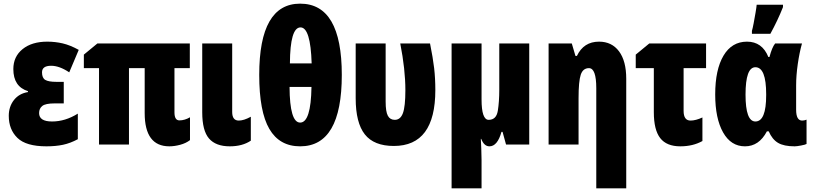

<svg xmlns="http://www.w3.org/2000/svg" viewBox="-20 -791 4452 1051"><path d="M288 -343Q246 -343 228 -353.5Q210 -364 210 -395Q210 -431 260 -431Q305 -431 359 -395L411 -518Q364 -544 323 -553.5Q282 -563 239 -563Q154 -563 103.5 -522Q53 -481 53 -413Q53 -317 133 -292V-287Q84 -279 56 -243Q28 -207 28 -157Q28 -82 75.5 -36Q123 10 234 10Q285 10 325 1.5Q365 -7 406 -29V-169Q337 -126 265 -126Q194 -126 194 -172Q194 -197 211.5 -211Q229 -225 279 -225H329V-343Z M935 -176V-418H1019V-553H513L439 -492V-418H522V0H686V-418H772V-172Q772 10 907 10Q935 10 966.5 1.5Q998 -7 1020 -24V-149Q991 -132 962 -132Q935 -132 935 -176Z M1087 -553V-176Q1087 -76 1124 -33Q1161 10 1238 10Q1307 10 1353 -21V-152Q1315 -131 1287 -131Q1251 -131 1251 -178V-553Z M1623 -771Q1399 -771 1399 -381Q1399 -180 1454.5 -85Q1510 10 1623 10Q1851 10 1851 -381Q1851 -771 1623 -771ZM1686 -444H1567Q1568 -641 1625 -641Q1680 -641 1686 -444ZM1565 -315H1685Q1682 -120 1623 -120Q1566 -120 1565 -315Z M2363 -298Q2363 -362 2356.5 -418Q2350 -474 2334 -553H2171Q2185 -482 2192 -418Q2199 -354 2199 -297Q2199 -208 2185.5 -171.5Q2172 -135 2141 -135Q2115 -135 2103 -157.5Q2091 -180 2091 -235V-553H1927V-253Q1927 -119 1977 -55.5Q2027 8 2136 8Q2363 8 2363 -298Z M2713 -553V-300Q2713 -234 2705 -184.5Q2697 -135 2655 -135Q2616 -135 2616 -247V-553H2452V240H2616V84Q2616 51 2614.5 21Q2613 -9 2612 -31H2614Q2630 10 2659 10Q2703 10 2725 -69H2731L2750 0H2877V-553Z M3138 -485H3130L3110 -553H2983V0H3147V-253Q3147 -346 3159 -382Q3171 -418 3204 -418Q3244 -418 3244 -308V240H3408V-360Q3408 -457 3368.5 -510Q3329 -563 3259 -563Q3175 -563 3138 -485Z M3534 -553 3460 -492V-418H3559V-177Q3559 -80 3594 -35Q3629 10 3704 10Q3773 10 3825 -19V-148Q3788 -131 3760 -131Q3722 -131 3722 -184V-418H3845V-553Z M4197 -606Q4237 -679 4266 -752V-765H4122Q4121 -752 4116 -722.5Q4111 -693 4105.5 -664Q4100 -635 4096 -622V-606ZM4178 -72H4188Q4207 -28 4239 -9Q4271 10 4330 10Q4341 10 4365 5.5Q4389 1 4395 -3V-136Q4383 -131 4371 -131Q4338 -131 4338 -190V-324Q4338 -378 4347 -440.5Q4356 -503 4370 -553H4223Q4206 -532 4192 -479H4186Q4152 -563 4069 -563Q3986 -563 3940.5 -486.5Q3895 -410 3895 -274Q3895 -143 3938 -66.5Q3981 10 4058 10Q4135 10 4178 -72ZM4061 -273Q4061 -423 4115 -423Q4174 -423 4174 -275V-270Q4174 -126 4115 -126Q4061 -126 4061 -273Z"/></svg>

Font: Noto Sans Display Condensed Black
Style: Regular
Weight: 900
Width: 3
Designer: Monotype Design team
Foundry: Monotype Imaging Inc.
Version: 1.000